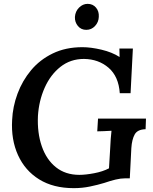

<svg xmlns="http://www.w3.org/2000/svg" viewBox="-20 -961 795 997"><path d="M363 16Q257 16 183.5 -29.5Q110 -75 73.5 -155.5Q37 -236 43 -338Q46 -407 71 -474.5Q96 -542 141.5 -596.5Q187 -651 254 -683.5Q321 -716 408 -716Q452 -716 507 -703Q562 -690 601 -665L600 -709H670L658 -477H602Q596 -564 544 -609Q492 -654 416 -655Q346 -655 294 -614Q242 -573 212 -505.5Q182 -438 177 -359Q173 -271 197 -201.5Q221 -132 270.5 -92.5Q320 -53 392 -53Q424 -53 469 -61.5Q514 -70 546 -87L552 -188Q553 -215 555 -240Q557 -265 559 -282Q542 -281 520 -280Q498 -279 485 -279L489 -345H738L736 -290Q694 -289 679.5 -263Q665 -237 662 -192L654 -35H630Q607 -35 580 -28.5Q553 -22 521 -11Q488 -1 447.5 7.5Q407 16 363 16ZM435 -941Q462 -941 478.5 -921.5Q495 -902 493 -873Q492 -846 473.5 -826Q455 -806 428 -806Q401 -806 384.5 -826Q368 -846 369 -873Q371 -902 390.5 -921.5Q410 -941 435 -941Z"/></svg>

Font: Lora SemiBold
Style: Italic
Weight: 600
Italic angle: -3°
Designer: Olga Karpushina, Alexei Vanyashin (Cyrillic)
Foundry: Cyreal
Version: Version 3.011; ttfautohint (v1.8.4.7-5d5b)